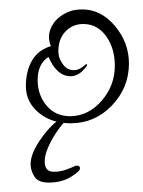

<svg xmlns="http://www.w3.org/2000/svg" viewBox="-20 -281 303 408"><path d="M130 -19Q91 -19 64 -40Q35 -63 35 -98Q35 -131 49 -154Q62 -175 88 -183Q84 -194 84 -202Q84 -220 98 -237Q113 -253 135 -259Q140 -260 145 -260.5Q150 -261 155 -261Q195 -261 225 -225Q254 -190 254 -146Q254 -94 217 -56Q181 -19 130 -19ZM130 -34Q169 -35 197 -68Q224 -100 224 -141Q224 -177 207 -202Q188 -230 157 -230Q135 -230 120 -215Q104 -199 104 -172Q104 -158 112 -147Q121 -132 136 -132H138Q149 -132 162 -144L164 -145L165 -144Q165 -141 163 -139Q148 -119 130 -119Q101 -119 83 -160Q60 -145 60 -111Q60 -81 77 -59Q96 -34 130 -34ZM83 107Q61 107 53 94Q45 81 45 68Q45 47 63.5 19Q82 -9 102 -24Q104 -26 111 -26Q117 -26 117 -22Q100 -3 87.5 21Q75 45 75 62Q75 84 94 84Q108 84 120.5 79.5Q133 75 141 71H144Q150 71 150 77Q150 83 130.5 95Q111 107 83 107Z"/></svg>

Font: Puppies Play
Style: Regular
Weight: 400
Designer: Robert E. Leuschke
Foundry: Robert E. Leuschke
Version: Version 1.010; ttfautohint (v1.8.3)